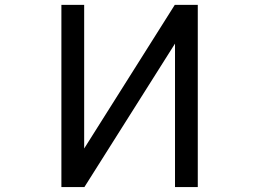

<svg xmlns="http://www.w3.org/2000/svg" viewBox="-20 -752 1040 774"><path d="M777.3 2H685.5V-576.2L320.3 2H227.5V-732.4H319.3V-153.3L684.6 -732.4H777.3Z"/></svg>

Font: Gen Shin Gothic Monospace Regular
Style: Regular
Weight: 400
Designer: [Source Han Sans]
Ryoko NISHIZUKA  (kana & ideographs); Paul D. Hunt (Latin, Greek & Cyrillic); Wenlong ZHANG  (bopomofo
Version: Version 1.002.20150607